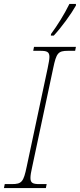

<svg xmlns="http://www.w3.org/2000/svg" viewBox="-37 -951 404 971"><path d="M220 -771H235C275 -814 322 -879 347 -923V-931H314C287 -876 252 -821 221 -779ZM-17 0H195L199 -20H163C130 -20 117 -25 117 -51C117 -64 120 -82 126 -108L232 -606C248 -683 257 -694 307 -694H343L347 -714H135L131 -694H167C200 -694 213 -689 213 -663C213 -650 209 -632 204 -606L98 -108C82 -31 73 -20 23 -20H-13Z"/></svg>

Font: Noto Serif SemiCondensed Thin
Style: Italic
Weight: 100
Width: 4
Italic angle: -12°
Designer: Monotype Design Team
Foundry: Monotype Imaging Inc.
Version: Version 2.013